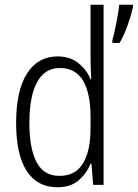

<svg xmlns="http://www.w3.org/2000/svg" viewBox="-20 -780 581 810"><path d="M222 10Q137 10 92.5 -59Q48 -128 48 -262Q48 -398 94 -470Q140 -542 223 -542Q276 -542 311 -513.5Q346 -485 362 -446H365Q364 -468 363 -488.5Q362 -509 362 -527V-760H417V0H373L366 -89H362Q345 -48 311.5 -19Q278 10 222 10ZM231 -38Q298 -38 330 -90.5Q362 -143 362 -240V-286Q362 -386 330.5 -439.5Q299 -493 232 -493Q169 -493 136.5 -433.5Q104 -374 104 -261Q104 -153 134.5 -95.5Q165 -38 231 -38ZM541 -751Q537 -731 528 -702Q519 -673 507.5 -645Q496 -617 484 -599H454V-610Q457 -619 461.5 -638.5Q466 -658 470.5 -681.5Q475 -705 478.5 -726Q482 -747 483 -760H541Z"/></svg>

Font: Noto Sans Sinhala UI Condensed Light
Style: Regular
Weight: 300
Width: 3
Designer: Jelle Bosma - Monotype Design Team
Foundry: Monotype Imaging Inc.
Version: Version 2.006; ttfautohint (v1.8.4.7-5d5b)